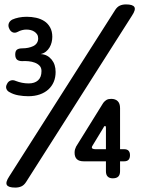

<svg xmlns="http://www.w3.org/2000/svg" viewBox="-20 -800 640 870"><path d="M49 50Q18 50 11 38Q4 26 22 -1L502 -755Q511 -769 523 -774.5Q535 -780 551 -780Q582 -780 589 -768Q596 -756 578 -729L98 25Q89 39 77 44.5Q65 50 49 50ZM24 -382Q13 -387 9 -397.5Q5 -408 12 -420Q17 -431 28 -435Q39 -439 52 -433Q65 -428 79.5 -425Q94 -422 110 -422Q137 -422 152.5 -436Q168 -450 168 -478Q168 -493 159.5 -502Q151 -511 138 -516Q125 -521 109.5 -522.5Q94 -524 80 -523Q74 -523 68 -524.5Q62 -526 58 -529Q54 -532 51.5 -538Q49 -544 49 -553Q49 -569 57 -575Q65 -581 82 -581Q95 -581 107.5 -583.5Q120 -586 130.5 -591Q141 -596 147 -605Q153 -614 153 -626Q153 -637 148 -644.5Q143 -652 135 -657Q127 -662 118 -664Q109 -666 99 -666Q90 -666 80 -663.5Q70 -661 61 -656Q48 -649 37.5 -653.5Q27 -658 22 -670Q16 -682 19.5 -693Q23 -704 35 -711Q48 -717 65 -720.5Q82 -724 101 -724Q123 -724 143.5 -719.5Q164 -715 180.5 -704.5Q197 -694 207 -676Q217 -658 217 -633Q217 -621 214 -608.5Q211 -596 204.5 -585Q198 -574 188 -566Q178 -558 164 -555Q181 -554 193 -547.5Q205 -541 214 -530Q223 -519 227.5 -505Q232 -491 232 -474Q232 -449 223.5 -429Q215 -409 199 -394.5Q183 -380 160 -372Q137 -364 108 -364Q86 -364 63.5 -368Q41 -372 24 -382ZM460 -124V-219Q460 -225 459 -227Q458 -229 456 -229Q455 -229 453 -228Q451 -227 449 -222L401 -143Q399 -140 397.5 -137Q396 -134 396 -132Q396 -128 400.5 -126Q405 -124 412 -124ZM460 -24V-69H360Q338 -69 328 -79Q318 -89 318 -108Q318 -117 320 -123.5Q322 -130 325 -136L448 -334Q455 -343 463 -347.5Q471 -352 484 -352Q503 -352 513.5 -341.5Q524 -331 524 -310V-124H542Q556 -124 562.5 -117Q569 -110 569 -97Q569 -83 562.5 -76Q556 -69 542 -69H524V-24Q524 -8 516 0Q508 8 491 8Q476 8 468 0Q460 -8 460 -24Z"/></svg>

Font: Maple Mono Normal NL Medium
Style: Regular
Weight: 500
Monospace: yes
Designer: subframe7536
Version: Version 7.000